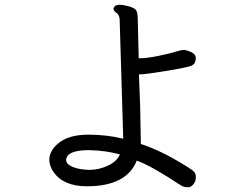

<svg xmlns="http://www.w3.org/2000/svg" viewBox="-20 -765 1040 807"><path d="M356 -51Q395 -51 433 -68.5Q471 -86 484 -116Q427 -132 355 -134Q260 -134 258 -93Q258 -75 285 -63.5Q312 -52 356 -51ZM770 22Q752 22 740 14Q618 -67 555 -90Q512 18 345 18Q247 18 205 -42Q187 -68 187 -95Q189 -136 231.5 -167.5Q274 -199 352 -199Q429 -199 498 -182L483 -680Q483 -702 470 -710.5Q457 -719 457 -730Q462 -745 482 -745Q498 -745 521.5 -738.5Q545 -732 552 -722Q559 -712 559 -683L563 -520Q597 -520 645.5 -530Q694 -540 717.5 -547.5Q741 -555 752 -555Q763 -555 782.5 -546.5Q802 -538 803 -522Q803 -496 783 -488Q750 -478 670 -465.5Q590 -453 580 -453Q564 -453 564 -452L569 -320L572 -160Q655 -132 741 -80Q774 -60 788.5 -49.5Q803 -39 803 -24Q803 -11 801 -4Q789 22 770 22Z"/></svg>

Font: LXGW WenKai Lite Medium
Style: Regular
Weight: 500
Designer: LXGW / Fontworks Inc.
Foundry: LXGW / Fontworks Inc.
Version: Version 1.511; March 25, 2025